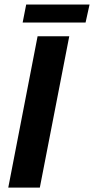

<svg xmlns="http://www.w3.org/2000/svg" viewBox="-20 -853 427 873"><path d="M294.9 -688 161.1 0H17.6L150.9 -688ZM387.2 -832.5 369.1 -750.5H83L99.1 -832.5Z"/></svg>

Font: Arimo
Style: Bold Italic
Weight: 700
Italic angle: -12°
Designer: Steve Matteson
Foundry: Monotype Imaging Inc.
Version: Version 1.33